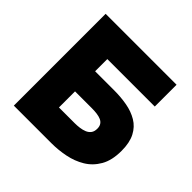

<svg xmlns="http://www.w3.org/2000/svg" viewBox="-177 -877 1047 1047"><g transform="rotate(45 346.0 -354.0)"><path d="M67 0V-708H614V-540H248V-446H395Q447 -446 494 -437.5Q541 -429 578 -407Q615 -385 636 -344.5Q657 -304 657 -241Q657 -168 630 -121Q603 -74 559 -47.5Q515 -21 462 -10.5Q409 0 358 0ZM248 -167H370Q388 -167 407 -169.5Q426 -172 442 -178.5Q458 -185 468 -198Q478 -211 478 -233Q478 -251 470.5 -262.5Q463 -274 449.5 -280Q436 -286 417.5 -288.5Q399 -291 377 -291H248Z"/></g></svg>

Font: Onest Black
Style: Regular
Weight: 900
Designer: Dmitri Voloshin, Andrey Kudryavtsev
Foundry: Dmitri Voloshin, Andrey Kudryavtsev
Version: Version 1.000;gftools[0.9.33]